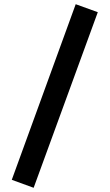

<svg xmlns="http://www.w3.org/2000/svg" viewBox="-20 -773 521 913"><path d="M340 -753 445 -715 140 120 36 82Z"/></svg>

Font: Syne
Style: Bold
Weight: 700
Designer: Lucas Descroix
Foundry: Bonjour Monde
Version: Version 2.200